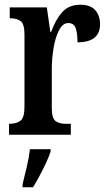

<svg xmlns="http://www.w3.org/2000/svg" viewBox="-20 -567 454 808"><path d="M18 0V-46H21Q48 -46 65.5 -58.5Q83 -71 83 -118V-422Q83 -466 67 -478Q51 -490 24 -490H21V-536H177L192 -432H195Q213 -483 241 -515Q269 -547 318 -547Q361 -547 381 -524Q401 -501 401 -465Q401 -389 306 -389Q306 -430 298 -450Q290 -470 267 -470Q244 -470 228.5 -440Q213 -410 205.5 -365.5Q198 -321 198 -276V-113Q198 -69 214 -57.5Q230 -46 255 -46H278V0ZM75 208Q83 176 92.5 136Q102 96 106 61H193V71Q186 92 173.5 119Q161 146 146.5 173Q132 200 119 221H75Z"/></svg>

Font: Noto Serif Ethiopic ExtraCondensed SemiBold
Style: Regular
Weight: 600
Width: 2
Designer: Monotype Design Team
Foundry: Monotype Imaging Inc.
Version: Version 2.102; ttfautohint (v1.8.4.7-5d5b)